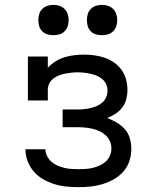

<svg xmlns="http://www.w3.org/2000/svg" viewBox="-20 -763 640 791"><path d="M303 8Q278 8 253 5.5Q228 3 204 -4.5Q180 -12 158 -24.5Q136 -37 119.5 -56Q103 -75 94 -98.5Q85 -122 85 -147Q85 -148 85 -148Q85 -148 85 -148H167Q167 -134 174 -120Q181 -106 192 -96.5Q203 -87 216.5 -81Q230 -75 244.5 -71.5Q259 -68 273.5 -67Q288 -66 303 -66Q318 -66 333 -67Q348 -68 362.5 -71.5Q377 -75 390.5 -81Q404 -87 415.5 -97.5Q427 -108 433 -122Q439 -136 439 -151Q439 -166 433 -180.5Q427 -195 415.5 -205.5Q404 -216 390 -222.5Q376 -229 361 -232.5Q346 -236 330.5 -237.5Q315 -239 300 -239H238V-312H300Q314 -312 327.5 -313.5Q341 -315 354 -318Q367 -321 379.5 -326.5Q392 -332 402 -341Q412 -350 417.5 -363Q423 -376 423 -389Q423 -403 417.5 -415.5Q412 -428 401.5 -437Q391 -446 378.5 -451Q366 -456 353 -459Q340 -462 326.5 -463.5Q313 -465 300 -465Q286 -465 273 -463.5Q260 -462 247.5 -459.5Q235 -457 222.5 -452Q210 -447 199.5 -439Q189 -431 183 -419Q177 -407 177 -394V-349H95V-530H177V-484Q191 -499 208.5 -510Q226 -521 245.5 -527Q265 -533 285 -535.5Q305 -538 326 -538Q326 -538 326 -538Q326 -538 326 -538Q326 -538 326 -538Q326 -538 326 -538Q348 -538 369.5 -535Q391 -532 411.5 -525Q432 -518 450.5 -505Q469 -492 481.5 -474Q494 -456 499.5 -435Q505 -414 505 -392Q505 -373 500 -354Q495 -335 483.5 -320Q472 -305 456 -294.5Q440 -284 422 -277Q442 -269 461 -258Q480 -247 494.5 -230.5Q509 -214 515 -192.5Q521 -171 521 -149Q521 -124 513 -99.5Q505 -75 488 -56Q471 -37 449 -24.5Q427 -12 402.5 -4.5Q378 3 353 5.5Q328 8 303 8ZM400 -618Q387 -618 375 -621.5Q363 -625 354 -634Q345 -643 341.5 -655Q338 -667 338 -680Q338 -693 341.5 -705Q345 -717 354 -726Q363 -735 375 -739Q387 -743 400 -743Q413 -743 425 -739Q437 -735 446 -726Q455 -717 459 -705Q463 -693 463 -680Q463 -667 459 -655Q455 -643 446 -634Q437 -625 425 -621.5Q413 -618 400 -618ZM200 -618Q187 -618 175 -621.5Q163 -625 154 -634Q145 -643 141.5 -655Q138 -667 138 -680Q138 -693 141.5 -705Q145 -717 154 -726Q163 -735 175 -739Q187 -743 200 -743Q213 -743 225 -739Q237 -735 246 -726Q255 -717 259 -705Q263 -693 263 -680Q263 -667 259 -655Q255 -643 246 -634Q237 -625 225 -621.5Q213 -618 200 -618Z"/></svg>

Font: Iosevka Curly Slab Extended
Style: Regular
Weight: 400
Width: 7
Monospace: yes
Designer: Belleve Invis
Foundry: Belleve Invis
Version: Version 11.1.0; ttfautohint (v1.8.3)